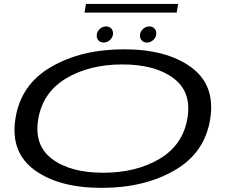

<svg xmlns="http://www.w3.org/2000/svg" viewBox="-20 -926 1142 952"><path d="M484 5.5Q272.5 5.5 151.5 -82.8Q30.5 -171 56.5 -337.5Q82.5 -506.5 233 -594Q383.5 -681.5 594.8 -681.5Q806 -681.5 927.2 -593Q1048.5 -504.5 1022.5 -337.5Q996.5 -168.5 845.8 -81.5Q695 5.5 484 5.5ZM492 -69.5Q655 -69.5 770.5 -138Q886 -206.5 909 -337.5Q932 -469 840.8 -537.8Q749.5 -606.5 586.5 -606.5Q424 -606.5 308.5 -537.8Q193 -469 170 -337.5Q147 -206.5 238 -138Q329 -69.5 492 -69.5ZM494 -715Q478.5 -715 469 -724.8Q459.5 -734.5 459.5 -749.5Q459.5 -768 473.8 -781.5Q488 -795 506 -795Q521.5 -795 531 -785.2Q540.5 -775.5 540.5 -761Q540.5 -742 526.2 -728.5Q512 -715 494 -715ZM708.5 -715Q693 -715 683.5 -724.8Q674 -734.5 674 -749.5Q674 -768 688.2 -781.5Q702.5 -795 720.5 -795Q736 -795 745.5 -785.2Q755 -775.5 755 -761Q755 -742 740.8 -728.5Q726.5 -715 708.5 -715ZM399 -863.5 406.5 -906.5H863.5L856 -863.5Z"/></svg>

Font: Anybody UltraExpanded Regular
Style: Italic
Weight: 400
Width: 9
Italic angle: -10°
Designer: Tyler Finck
Foundry: Etcetera Type Company
Version: Version 1.010; ttfautohint (v1.8.3) -l 8 -r 50 -G 200 -x 14 